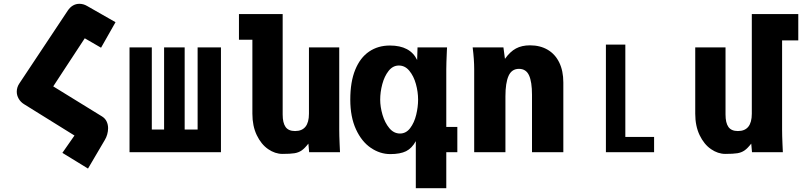

<svg xmlns="http://www.w3.org/2000/svg" viewBox="-20 -799 4240 1008"><path d="M371 -87.5 105.5 -252.5Q88 -263.5 78 -281Q68 -298.5 68 -317.5Q68 -341 82 -361.5L335.5 -743Q347.5 -761 363 -770Q378.5 -779 396.5 -779Q418 -779 437.5 -767.5L586.5 -682.5L510.5 -548.5L425 -598Q354.5 -491.5 311.5 -425Q302 -410 259.5 -345.5L516 -187.5Q532 -177.5 539.8 -161.2Q547.5 -145 547.5 -126Q547.5 -110 543 -93.8Q538.5 -77.5 530.5 -64.5L442 86L307.5 3.5Z M1140 0H660V-550H777V-119H841.5V-550H949.5V-119H1017.5V-550H1140Z M1305 -202V-590.5H1234.5V-725H1464V-198Q1464 -154 1479.2 -132.5Q1494.5 -111 1529 -111Q1602 -111 1602 -202V-550H1761V-119Q1761 -87.5 1763 -43.5Q1764 -28.5 1765 0H1603L1599 -45Q1579.5 -20 1563.5 -9Q1547.5 2 1526 5.5Q1504.5 9 1463 9Q1424 9 1387.5 -16.2Q1351 -41.5 1328 -89.5Q1305 -137.5 1305 -202Z M2029 10Q1975 10 1926.8 -22.8Q1878.5 -55.5 1848.8 -120.2Q1819 -185 1819 -276Q1819 -369.5 1845 -433Q1871 -496.5 1917.8 -528.2Q1964.5 -560 2027 -560Q2133.5 -560 2170 -484L2172 -550H2327L2326 -531.5Q2323 -463.5 2323 -436V-132.5H2381V0H2323V189H2163V-58Q2142.5 -20.5 2111.8 -5.2Q2081 10 2029 10ZM2175 -276Q2175 -316.5 2163.5 -358Q2152 -399.5 2129.2 -427.2Q2106.5 -455 2074 -455Q2042.5 -455 2020.2 -426.8Q1998 -398.5 1987 -357Q1976 -315.5 1976 -276Q1976 -238 1988.2 -196.2Q2000.5 -154.5 2024 -126.2Q2047.5 -98 2080 -98Q2112 -98 2133.5 -126.5Q2155 -155 2165 -196.2Q2175 -237.5 2175 -276Z M2461.5 -550H2623L2631 -490Q2658 -528 2688.8 -544.5Q2719.5 -561 2762.5 -561Q2815.5 -561 2855 -538Q2894.5 -515 2916 -471Q2937.5 -427 2937.5 -366V0H2773V-301.5Q2773 -369 2757.5 -403.2Q2742 -437.5 2704.5 -437.5Q2666.5 -437.5 2650 -400.8Q2633.5 -364 2633.5 -293.5V0H2469.5V-437Q2469.5 -486 2461.5 -550Z M3161 -565H3263V-80H3414V0H3161Z M3630 -202V-550H3789V-198Q3789 -154 3804.2 -132.5Q3819.5 -111 3854 -111Q3927 -111 3927 -202V-725H4171V-587H4086V-119Q4086 -87.5 4088 -43.5Q4089 -28.5 4090 0H3928L3924 -45Q3904.5 -20 3888.5 -9Q3872.5 2 3851 5.5Q3829.5 9 3788 9Q3749 9 3712.5 -16.2Q3676 -41.5 3653 -89.5Q3630 -137.5 3630 -202Z"/></svg>

Font: JuliaMono Black
Style: Regular
Weight: 900
Monospace: yes
Designer: cormullion
Foundry: corm
Version: Version 0.054; ttfautohint (v1.8.4)